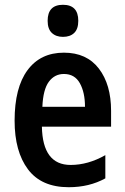

<svg xmlns="http://www.w3.org/2000/svg" viewBox="-20 -772 521 802"><path d="M247 -552Q342 -552 393 -485.5Q444 -419 444 -309V-243H155Q158 -83 275 -83Q348 -83 420 -124V-27Q353 10 267 10Q153 10 97 -64.5Q41 -139 41 -268Q41 -406 95 -479Q149 -552 247 -552ZM247 -463Q208 -463 184 -430.5Q160 -398 157 -326H335Q335 -386 313.5 -424.5Q292 -463 247 -463ZM243 -752Q307 -752 307 -685Q307 -651 290 -634.5Q273 -618 243 -618Q214 -618 196.5 -634.5Q179 -651 179 -685Q179 -752 243 -752Z"/></svg>

Font: Noto Sans Malayalam Condensed SemiBold
Style: Regular
Weight: 600
Width: 3
Designer: Jelle Bosma - Monotype Design Team
Foundry: Monotype Imaging Inc.
Version: Version 2.104; ttfautohint (v1.8.4.7-5d5b)